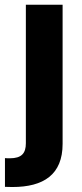

<svg xmlns="http://www.w3.org/2000/svg" viewBox="-46 -565 338 790"><path d="M60.4 -545.5V24.5C60.4 65.7 43 86.3 -5.7 86.3C-12.1 86.3 -18.1 86.3 -25.6 85.6V203.8C-14.6 204.2 -5.7 204.5 5 204.5C133.5 204.5 211.6 153.4 211.6 27V-545.5Z"/></svg>

Font: GiG Sans
Style: Bold
Weight: 700
Designer: Andreas Faust
Version: Version 1.100;FEAKit 1.0